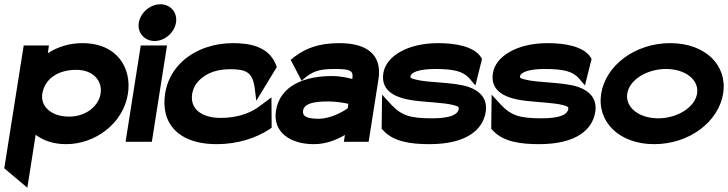

<svg xmlns="http://www.w3.org/2000/svg" viewBox="-28 -664 3409 899"><path d="M-8 124 100 215 139 -33C173 -7 220 11 282 11C417 11 549 -85 571 -225C589 -341 525 -462 357 -462C294 -462 240 -443 196 -415L201 -451H83ZM170 -225C181 -292 239 -337 330 -337C406 -337 453 -287 443 -225C434 -169 376 -118 296 -118C207 -118 161 -170 170 -225Z M622 -558C614 -510 649 -472 696 -472C743 -472 788 -510 796 -558C804 -606 770 -644 723 -644C676 -644 630 -606 622 -558ZM560 0H683L754 -451H631Z M745 -225C740 -192 741 -160 748 -131C770 -48 846 11 987 11C1087 11 1172 -19 1231 -57L1244 -66L1243 -208L1178 -160C1138 -132 1078 -112 1007 -112C984 -112 963 -114 944 -120C894 -135 863 -170 872 -226C875 -242 881 -258 891 -272C920 -311 971 -340 1049 -340C1125 -340 1153 -325 1164 -257L1172 -192L1268 -350L1264 -361C1229 -449 1137 -462 1062 -462C1018 -462 977 -455 938 -442C841 -409 762 -335 745 -225Z M1264 -145C1249 -49 1326 11 1442 11C1500 11 1549 -10 1587 -32L1582 0H1698L1744 -292C1762 -404 1695 -462 1561 -462C1463 -462 1403 -437 1352 -399L1333 -384L1384 -286L1408 -306C1446 -334 1476 -341 1542 -341C1611 -341 1627 -333 1622 -299V-294C1600 -300 1565 -308 1527 -308C1400 -308 1283 -265 1264 -145ZM1391 -146C1396 -177 1434 -189 1508 -189C1544 -189 1581 -183 1603 -178L1600 -157C1581 -143 1522 -108 1464 -108C1408 -108 1387 -120 1391 -146Z M1767 -322C1753 -234 1830 -205 1905 -194C1970 -185 2049 -184 2095 -172C2118 -166 2121 -163 2120 -154C2116 -127 2079 -110 1995 -110C1896 -110 1853 -122 1805 -173L1761 -221L1759 -61L1765 -55C1813 0 1897 11 1983 11C2157 11 2233 -57 2246 -139C2257 -206 2214 -240 2166 -257C2093 -281 1980 -275 1916 -292C1893 -298 1893 -300 1894 -307C1897 -325 1933 -341 2011 -341C2102 -341 2140 -328 2167 -300L2198 -264L2229 -388L2225 -395C2191 -448 2102 -462 2023 -462C1882 -462 1780 -402 1767 -322Z M2280 -322C2266 -234 2343 -205 2418 -194C2483 -185 2562 -184 2608 -172C2631 -166 2634 -163 2633 -154C2629 -127 2592 -110 2508 -110C2409 -110 2366 -122 2318 -173L2274 -221L2272 -61L2278 -55C2326 0 2410 11 2496 11C2670 11 2746 -57 2759 -139C2770 -206 2727 -240 2679 -257C2606 -281 2493 -275 2429 -292C2406 -298 2406 -300 2407 -307C2410 -325 2446 -341 2524 -341C2615 -341 2653 -328 2680 -300L2711 -264L2742 -388L2738 -395C2704 -448 2615 -462 2536 -462C2395 -462 2293 -402 2280 -322Z M2787 -226C2766 -95 2870 11 3035 11C3201 11 3337 -95 3358 -226C3379 -357 3276 -462 3110 -462C2945 -462 2808 -357 2787 -226ZM2909 -226C2919 -290 3000 -341 3091 -341C3181 -341 3246 -290 3236 -226C3226 -162 3144 -110 3054 -110C2963 -110 2899 -162 2909 -226Z"/></svg>

Font: Charger Pro
Style: UltraExtObl
Weight: 900
Designer: Jasper
Foundry: Cannot Into Space Fonts
Version: Version 1.09